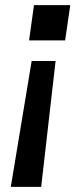

<svg xmlns="http://www.w3.org/2000/svg" viewBox="-20 -586 315 746"><path d="M93 -429 112 -566H253L233 -429ZM22 140 103 -349H196L140 140Z"/></svg>

Font: Host Grotesk Medium
Style: Italic
Weight: 500
Italic angle: -8°
Designer: Doğukan Karapınar based on Poppins by Indian Type Foundry, Jonny Pinhorn
Foundry: Element Type
Version: Version 1.001; ttfautohint (v1.8.4.7-5d5b)